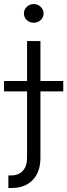

<svg xmlns="http://www.w3.org/2000/svg" viewBox="-62 -734 334 953"><path d="M138.7 -530.3V-332H252V-280.3H138.7V48.8Q138.7 119.1 100.6 159.2Q62.5 199.2 -5.9 199.2H-20.5V136.7H-6.8Q30.8 136.7 51.5 113.5Q72.3 90.3 72.3 48.8V-280.3H-42V-332H72.3V-530.3ZM56.6 -667Q56.6 -686 71 -700Q85.4 -713.9 105.5 -713.9Q125.5 -713.9 139.9 -700Q154.3 -686 154.3 -667Q154.3 -647.9 139.9 -634.5Q125.5 -621.1 105.5 -621.1Q85.4 -621.1 71 -634.5Q56.6 -647.9 56.6 -667Z"/></svg>

Font: Pretendard JP Light
Style: Regular
Weight: 300
Designer: Base glyphs from Inter by Rasmus Andersson; Hangeul glyphs from Noto Sans CJK(Source Han Sans) by Jang Soo-young and Kan
Foundry: Kil Hyung-jin
Version: Version 1.309